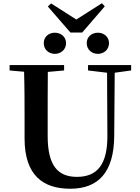

<svg xmlns="http://www.w3.org/2000/svg" viewBox="-20 -1141 858 1180"><path d="M317 -810C353 -810 386 -835 386 -876C386 -916 353 -940 317 -940C281 -940 249 -916 249 -876C249 -835 281 -810 317 -810ZM582 -810C617 -810 650 -835 650 -876C650 -916 617 -940 582 -940C545 -940 513 -916 513 -876C513 -835 545 -810 582 -810ZM294 -1120 274 -1101 413 -941H485L624 -1102L606 -1121L449 -1021ZM521 -708 638 -694 640 -312C642 -128 576 -54 453 -54C337 -54 273 -121 273 -305V-401C273 -501 273 -600 274 -699L374 -708V-741H39V-708L128 -700C131 -600 131 -500 131 -401V-290C131 -63 245 19 412 19C585 19 680 -83 682 -304L685 -694L786 -708V-741H521Z"/></svg>

Font: Noto Serif CJK TC
Style: Bold
Weight: 700
Designer: Ryoko NISHIZUKA 西塚涼子 (kana & ideographs); Frank Grießhammer (Latin, Greek & Cyrillic); Wenlong ZHANG 张文龙 (bopomofo); San
Foundry: Adobe
Version: Version 2.001;hotconv 1.1.0;makeotfexe 2.6.0